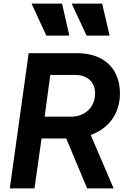

<svg xmlns="http://www.w3.org/2000/svg" viewBox="-20 -1038 709 1058"><path d="M34 0H170L209 -275H345L460 0H606L480 -294C580 -330 641 -414 641 -522C641 -666 546 -745 405 -745H138ZM154 -1018 235 -842H362L322 -1018ZM226 -395 257 -625H394C462 -625 504 -586 504 -523C504 -448 449 -395 371 -395ZM375 -1018 457 -842H584L543 -1018Z"/></svg>

Font: Mluvka Bold
Style: Italic
Weight: 700
Italic angle: -8°
Designer: Modified by Jiří Krblich, Original typeface by Gumpita Rahayu
Foundry: Gumpita Rahayu & Jiří Krblich
Version: Version 2.000;Glyphs 3.1.1 (3134)